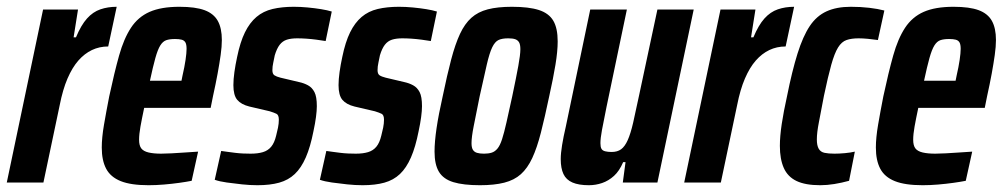

<svg xmlns="http://www.w3.org/2000/svg" viewBox="-30 -538 2956 566"><path d="M-10 0 97 -510H200L187 -428H194Q209 -464 226.5 -483.5Q244 -503 266 -510.5Q288 -518 314 -518L289 -401Q263 -401 241 -390.5Q219 -380 201 -359.5Q183 -339 169 -306.5Q155 -274 146 -228L98 0Z M408 8Q356 8 326 -4Q296 -16 283 -40.5Q270 -65 270 -103Q270 -132 276.5 -170Q283 -208 292 -254Q307 -324 321 -374Q335 -424 356 -456Q377 -488 411 -503Q445 -518 499 -518Q546 -518 573 -508Q600 -498 612 -476.5Q624 -455 624 -420Q624 -401 620.5 -376Q617 -351 611.5 -321Q606 -291 598 -255L591 -220H395Q388 -187 384 -164.5Q380 -142 380 -126Q380 -109 386.5 -100.5Q393 -92 408 -88.5Q423 -85 445 -85Q457 -85 476 -86Q495 -87 516 -88.5Q537 -90 554 -91L535 -5Q520 -2 498.5 1Q477 4 453.5 6Q430 8 408 8ZM412 -300H505L508 -315Q514 -341 517 -361.5Q520 -382 520 -394Q520 -407 516.5 -413Q513 -419 505.5 -421Q498 -423 486 -423Q470 -423 460 -419.5Q450 -416 442.5 -404Q435 -392 428 -367Q421 -342 412 -300Z M729 8Q707 8 683.5 5.5Q660 3 638.5 0Q617 -3 603 -8L622 -93Q629 -92 640 -90.5Q651 -89 663 -87.5Q675 -86 687 -85.5Q699 -85 709 -85Q730 -85 745 -89.5Q760 -94 769.5 -105.5Q779 -117 784 -138Q787 -149 789.5 -161.5Q792 -174 792 -185Q792 -199 785 -202.5Q778 -206 765 -210L705 -224Q681 -230 669.5 -243.5Q658 -257 658 -287Q658 -304 661 -325.5Q664 -347 669 -370Q678 -414 692 -442.5Q706 -471 726 -488Q746 -505 773.5 -511.5Q801 -518 836 -518Q856 -518 877 -516Q898 -514 916.5 -511Q935 -508 948 -504L930 -417Q918 -419 903 -421Q888 -423 873.5 -424Q859 -425 846 -425Q828 -425 815.5 -421Q803 -417 794.5 -406Q786 -395 780 -375Q778 -364 775.5 -353Q773 -342 773 -331Q773 -320 779 -316Q785 -312 797 -309L852 -296Q866 -293 878 -286.5Q890 -280 897 -266.5Q904 -253 904 -225Q904 -212 901.5 -193Q899 -174 894 -151Q885 -105 871.5 -74Q858 -43 839 -25Q820 -7 793 0.5Q766 8 729 8Z M1039 8Q1017 8 993.5 5.5Q970 3 948.5 0Q927 -3 913 -8L932 -93Q939 -92 950 -90.5Q961 -89 973 -87.5Q985 -86 997 -85.5Q1009 -85 1019 -85Q1040 -85 1055 -89.5Q1070 -94 1079.5 -105.5Q1089 -117 1094 -138Q1097 -149 1099.5 -161.5Q1102 -174 1102 -185Q1102 -199 1095 -202.5Q1088 -206 1075 -210L1015 -224Q991 -230 979.5 -243.5Q968 -257 968 -287Q968 -304 971 -325.5Q974 -347 979 -370Q988 -414 1002 -442.5Q1016 -471 1036 -488Q1056 -505 1083.5 -511.5Q1111 -518 1146 -518Q1166 -518 1187 -516Q1208 -514 1226.5 -511Q1245 -508 1258 -504L1240 -417Q1228 -419 1213 -421Q1198 -423 1183.5 -424Q1169 -425 1156 -425Q1138 -425 1125.5 -421Q1113 -417 1104.5 -406Q1096 -395 1090 -375Q1088 -364 1085.5 -353Q1083 -342 1083 -331Q1083 -320 1089 -316Q1095 -312 1107 -309L1162 -296Q1176 -293 1188 -286.5Q1200 -280 1207 -266.5Q1214 -253 1214 -225Q1214 -212 1211.5 -193Q1209 -174 1204 -151Q1195 -105 1181.5 -74Q1168 -43 1149 -25Q1130 -7 1103 0.5Q1076 8 1039 8Z M1385 8Q1336 8 1306.5 -1Q1277 -10 1264 -31.5Q1251 -53 1251 -91Q1251 -120 1257 -160.5Q1263 -201 1275 -254Q1288 -317 1300 -362.5Q1312 -408 1326 -438Q1340 -468 1359.5 -485.5Q1379 -503 1408 -510.5Q1437 -518 1479 -518Q1529 -518 1558.5 -508.5Q1588 -499 1601 -477Q1614 -455 1614 -416Q1614 -387 1607.5 -347.5Q1601 -308 1589 -254Q1576 -192 1564.5 -147Q1553 -102 1539 -72Q1525 -42 1505.5 -24.5Q1486 -7 1456.5 0.5Q1427 8 1385 8ZM1397 -85Q1410 -85 1419.5 -88Q1429 -91 1436.5 -100Q1444 -109 1450 -127.5Q1456 -146 1463 -177Q1470 -208 1480 -254Q1492 -311 1498 -344Q1504 -377 1504 -393Q1504 -407 1500 -413.5Q1496 -420 1488.5 -422.5Q1481 -425 1468 -425Q1450 -425 1439.5 -420Q1429 -415 1421 -398.5Q1413 -382 1405 -347.5Q1397 -313 1384 -254Q1373 -199 1366.5 -166.5Q1360 -134 1360 -116Q1360 -103 1364 -96.5Q1368 -90 1376 -87.5Q1384 -85 1397 -85Z M1706 8Q1676 8 1657.5 0Q1639 -8 1631 -25Q1623 -42 1623 -69Q1623 -86 1627 -110.5Q1631 -135 1638 -165L1710 -510H1818L1758 -223Q1749 -179 1744.5 -154.5Q1740 -130 1740 -116Q1740 -105 1743 -99.5Q1746 -94 1754 -92Q1762 -90 1773 -90Q1790 -90 1801 -98Q1812 -106 1820.5 -125Q1829 -144 1836.5 -176.5Q1844 -209 1854 -257L1908 -510H2015L1908 0H1806L1814 -60H1807Q1796 -34 1780 -19.5Q1764 -5 1745 1.5Q1726 8 1706 8Z M1987 0 2094 -510H2197L2184 -428H2191Q2206 -464 2223.5 -483.5Q2241 -503 2263 -510.5Q2285 -518 2311 -518L2286 -401Q2260 -401 2238 -390.5Q2216 -380 2198 -359.5Q2180 -339 2166 -306.5Q2152 -274 2143 -228L2095 0Z M2388 8Q2344 8 2318 -4.5Q2292 -17 2280.5 -43Q2269 -69 2269 -108Q2269 -136 2274.5 -172.5Q2280 -209 2290 -254Q2305 -329 2321 -380Q2337 -431 2357 -461Q2377 -491 2406.5 -504.5Q2436 -518 2478 -518Q2507 -518 2532.5 -515Q2558 -512 2577 -507L2558 -420Q2545 -422 2529 -423.5Q2513 -425 2501 -425Q2480 -425 2465.5 -420Q2451 -415 2440.5 -398Q2430 -381 2420.5 -347Q2411 -313 2399 -256Q2390 -208 2384 -177.5Q2378 -147 2378 -127Q2378 -109 2383.5 -99.5Q2389 -90 2400.5 -87.5Q2412 -85 2430 -85Q2444 -85 2460.5 -86.5Q2477 -88 2490 -91L2473 -5Q2451 1 2429.5 4.5Q2408 8 2388 8Z M2690 8Q2638 8 2608 -4Q2578 -16 2565 -40.5Q2552 -65 2552 -103Q2552 -132 2558.5 -170Q2565 -208 2574 -254Q2589 -324 2603 -374Q2617 -424 2638 -456Q2659 -488 2693 -503Q2727 -518 2781 -518Q2828 -518 2855 -508Q2882 -498 2894 -476.5Q2906 -455 2906 -420Q2906 -401 2902.5 -376Q2899 -351 2893.5 -321Q2888 -291 2880 -255L2873 -220H2677Q2670 -187 2666 -164.5Q2662 -142 2662 -126Q2662 -109 2668.5 -100.5Q2675 -92 2690 -88.5Q2705 -85 2727 -85Q2739 -85 2758 -86Q2777 -87 2798 -88.5Q2819 -90 2836 -91L2817 -5Q2802 -2 2780.5 1Q2759 4 2735.5 6Q2712 8 2690 8ZM2694 -300H2787L2790 -315Q2796 -341 2799 -361.5Q2802 -382 2802 -394Q2802 -407 2798.5 -413Q2795 -419 2787.5 -421Q2780 -423 2768 -423Q2752 -423 2742 -419.5Q2732 -416 2724.5 -404Q2717 -392 2710 -367Q2703 -342 2694 -300Z"/></svg>

Font: Saira ExtraCondensed
Style: Bold Italic
Weight: 700
Width: 2
Italic angle: -12°
Designer: Hector Gatti with collaboration of the Omnibus-Type team
Foundry: Omnibus-Type
Version: Version 1.101